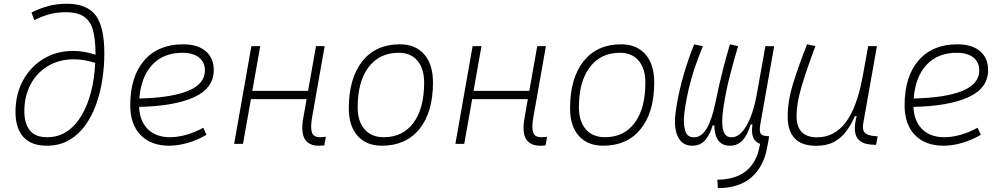

<svg xmlns="http://www.w3.org/2000/svg" viewBox="-20 -762 5313 1017"><path d="M227.5 9.8Q145.5 9.8 103.8 -36.6Q62 -83 62 -168.9Q62 -261.7 101.3 -334.7Q140.6 -407.7 209.7 -450Q278.8 -492.2 368.2 -492.2Q426.3 -492.2 485.8 -472.2Q485.8 -475.1 485.8 -478Q485.8 -550.8 473.1 -599.6Q460.4 -648.4 426.3 -672.9Q392.1 -697.3 327.1 -697.3Q278.8 -697.3 237.3 -685.3Q195.8 -673.3 161.6 -654.8L147 -695.8Q184.6 -715.3 231.7 -728.8Q278.8 -742.2 334.5 -742.2Q439 -742.2 485.8 -681.9Q532.7 -621.6 532.7 -478.5Q532.7 -410.6 522.2 -341.6Q511.7 -272.5 489.3 -209.5Q466.8 -146.5 430.9 -96.9Q395 -47.4 344.7 -18.8Q294.4 9.8 227.5 9.8ZM484.4 -428.7Q427.7 -447.8 371.6 -447.8Q293 -447.8 233.6 -412.1Q174.3 -376.5 141.6 -314.2Q108.9 -252 108.9 -171.9Q108.9 -109.4 137.2 -72.3Q165.5 -35.2 230 -35.2Q288.6 -35.2 334 -65.4Q379.4 -95.7 411.6 -149.7Q443.8 -203.6 462.2 -275.1Q480.5 -346.7 484.4 -428.7Z M880.9 -35.2Q921.4 -35.2 967.5 -48.3Q1013.7 -61.5 1056.6 -85.4L1073.7 -47.9Q1027.8 -21 976.1 -5.6Q924.3 9.8 876.5 9.8Q779.3 9.8 724.6 -46.9Q669.9 -103.5 669.9 -204.6Q669.9 -356.4 743.9 -441.9Q817.9 -527.3 949.7 -527.3Q1026.4 -527.3 1069.3 -491.2Q1112.3 -455.1 1112.3 -390.6Q1112.3 -294.9 1008.1 -247.3Q903.8 -199.7 716.8 -195.8Q720.2 -120.1 763.2 -77.6Q806.2 -35.2 880.9 -35.2ZM718.3 -240.2Q886.2 -244.1 975.8 -280.5Q1065.4 -316.9 1065.4 -389.2Q1065.4 -432.6 1034.2 -457.5Q1002.9 -482.4 945.8 -482.4Q845.7 -482.4 786.1 -418.5Q726.6 -354.5 718.3 -240.2Z M1220.2 0 1311.5 -517.6H1358.4L1316.4 -280.8H1611.8L1653.8 -517.6H1699.7L1633.3 -141.6Q1623.5 -85.9 1632.1 -60.5Q1640.6 -35.2 1674.8 -35.2Q1689 -35.2 1706.1 -37.6L1697.8 8.3Q1684.1 9.8 1668.5 9.8Q1616.2 9.8 1594.5 -25.6Q1572.8 -61 1586.4 -136.7L1604 -236.8H1309.1L1267.1 0Z M2002.9 9.8Q1920.4 9.8 1874 -42.5Q1827.6 -94.7 1827.6 -187.5Q1827.6 -347.7 1899.2 -437.5Q1970.7 -527.3 2097.7 -527.3Q2180.7 -527.3 2227.1 -474.1Q2273.4 -420.9 2273.4 -325.2Q2273.4 -167.5 2201.9 -78.9Q2130.4 9.8 2002.9 9.8ZM2012.7 -35.2Q2113.3 -35.2 2169.9 -111.3Q2226.6 -187.5 2226.6 -323.7Q2226.6 -398.4 2191.2 -440.4Q2155.8 -482.4 2091.8 -482.4Q1989.7 -482.4 1932.1 -406Q1874.5 -329.6 1874.5 -193.8Q1874.5 -119.1 1911.1 -77.1Q1947.8 -35.2 2012.7 -35.2Z M2392.1 0 2483.4 -517.6H2530.3L2488.3 -280.8H2783.7L2825.7 -517.6H2871.6L2805.2 -141.6Q2795.4 -85.9 2804 -60.5Q2812.5 -35.2 2846.7 -35.2Q2860.8 -35.2 2877.9 -37.6L2869.6 8.3Q2856 9.8 2840.3 9.8Q2788.1 9.8 2766.4 -25.6Q2744.6 -61 2758.3 -136.7L2775.9 -236.8H2481L2439 0Z M3174.8 9.8Q3092.3 9.8 3045.9 -42.5Q2999.5 -94.7 2999.5 -187.5Q2999.5 -347.7 3071 -437.5Q3142.6 -527.3 3269.5 -527.3Q3352.5 -527.3 3398.9 -474.1Q3445.3 -420.9 3445.3 -325.2Q3445.3 -167.5 3373.8 -78.9Q3302.2 9.8 3174.8 9.8ZM3184.6 -35.2Q3285.2 -35.2 3341.8 -111.3Q3398.4 -187.5 3398.4 -323.7Q3398.4 -398.4 3363 -440.4Q3327.6 -482.4 3263.7 -482.4Q3161.6 -482.4 3104 -406Q3046.4 -329.6 3046.4 -193.8Q3046.4 -119.1 3083 -77.1Q3119.6 -35.2 3184.6 -35.2Z M3782.7 234.4 3779.3 189.9Q3936.5 188.5 3987.3 68.4Q3994.1 51.8 3998.3 35.4Q4002.4 19 4006.3 0Q3952.6 -17.6 3965.8 -103H3956.1Q3939.9 -47.9 3913.6 -19Q3887.2 9.8 3846.2 9.8Q3805.7 9.8 3784.9 -18.1Q3764.2 -45.9 3763.7 -97.7H3754.9Q3741.7 -52.2 3716.3 -21.2Q3690.9 9.8 3646.5 9.8Q3612.3 9.8 3591.8 -9Q3571.3 -27.8 3562.7 -58.6Q3554.2 -89.4 3555.2 -125Q3556.2 -161.1 3567.4 -223.4Q3578.6 -285.6 3600.8 -364Q3623 -442.4 3656.7 -526.9L3703.1 -517.6Q3649.9 -388.7 3627.2 -287.1Q3604.5 -185.5 3602.5 -132.8Q3601.1 -92.3 3611.8 -63.5Q3622.6 -34.7 3655.3 -34.7Q3684.1 -34.7 3704.3 -56.4Q3724.6 -78.1 3737.8 -110.4Q3751 -142.6 3759 -174.3Q3767.1 -206.1 3771 -225.6Q3780.3 -270.5 3789.6 -311.8Q3798.8 -353 3812 -403.8Q3825.2 -454.6 3846.2 -527.3L3889.6 -517.6Q3865.7 -438 3845.7 -359.4Q3825.7 -280.8 3814 -206.5Q3809.6 -180.2 3806.9 -150.1Q3804.2 -120.1 3806.6 -94Q3809.1 -67.9 3820.1 -51.3Q3831.1 -34.7 3854.5 -34.7Q3898.9 -34.7 3934.3 -96.7Q3969.7 -158.7 3987.8 -258.3L4034.2 -517.6L4080.6 -517.1L4007.8 -106.9Q4002 -73.7 4006.8 -59.1Q4011.7 -44.4 4035.2 -42L4053.7 -40H4054.2L4048.8 -8.3Q4043.9 19.5 4038.8 41.5Q4033.7 63.5 4025.9 82.5Q3964.4 234.4 3782.7 234.4Z M4303.2 10.3Q4152.3 10.3 4152.3 -145Q4152.3 -227.1 4180.2 -317.6Q4208 -408.2 4254.9 -527.3L4299.3 -518.1Q4250.5 -388.7 4224.9 -300.8Q4199.2 -212.9 4199.2 -147.5Q4199.2 -34.7 4308.1 -34.7Q4398.9 -34.7 4459 -112.8Q4519 -190.9 4549.8 -358.4L4578.6 -517.6H4625L4552.2 -106.9Q4546.4 -73.2 4561.8 -58.1Q4577.1 -43 4620.1 -40.5L4628.9 -40L4620.6 4.9H4615.2Q4562.5 4.9 4537.4 -13.9Q4512.2 -32.7 4508.8 -66.7Q4505.4 -100.6 4517.6 -147H4508.3Q4489.3 -103 4463.1 -67.4Q4437 -31.7 4398.4 -10.7Q4359.9 10.3 4303.2 10.3Z M4982.4 -35.2Q5022.9 -35.2 5069.1 -48.3Q5115.2 -61.5 5158.2 -85.4L5175.3 -47.9Q5129.4 -21 5077.6 -5.6Q5025.9 9.8 4978 9.8Q4880.9 9.8 4826.2 -46.9Q4771.5 -103.5 4771.5 -204.6Q4771.5 -356.4 4845.5 -441.9Q4919.4 -527.3 5051.3 -527.3Q5127.9 -527.3 5170.9 -491.2Q5213.9 -455.1 5213.9 -390.6Q5213.9 -294.9 5109.6 -247.3Q5005.4 -199.7 4818.4 -195.8Q4821.8 -120.1 4864.7 -77.6Q4907.7 -35.2 4982.4 -35.2ZM4819.8 -240.2Q4987.8 -244.1 5077.4 -280.5Q5167 -316.9 5167 -389.2Q5167 -432.6 5135.7 -457.5Q5104.5 -482.4 5047.4 -482.4Q4947.3 -482.4 4887.7 -418.5Q4828.1 -354.5 4819.8 -240.2Z"/></svg>

Font: Cascadia Mono ExtraLight
Style: Italic
Weight: 200
Italic angle: -10°
Monospace: yes
Designer: Aaron Bell
Foundry: Saja Typeworks
Version: Version 2404.023; ttfautohint (v1.8.4)